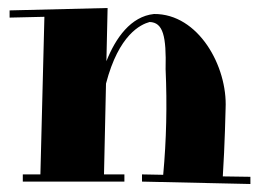

<svg xmlns="http://www.w3.org/2000/svg" viewBox="-20 -455 653 480"><path d="M4 -411 91 -413 81 -19H37V-1H291V-19H240L245 -246C277 -369 332 -394 354 -400C388 -399 396 -364 394 -282C398 -193 396 -105 388 -18L335 -19V-1L606 5V-13L537 -14C542 -91 544 -184 544 -184C549 -289 476 -421 365 -420C307 -414 269 -360 246 -302L249 -435L4 -429Z"/></svg>

Font: Purple Purse
Style: Regular
Weight: 400
Designer: Astigmatic (AOETI)
Foundry: Astigmatic (AOETI)
Version: Version 1.000